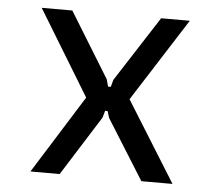

<svg xmlns="http://www.w3.org/2000/svg" viewBox="-46 -649 793 700"><g transform="rotate(5 350.0 -299.0)"><path d="M90 0 269 -286 79 -598H191L338 -359L345 -333H355L362 -359L516 -598H621L427 -294L610 0H496L359 -219L351 -244H342L335 -219L197 0Z"/></g></svg>

Font: Martian Mono Light
Style: Regular
Weight: 300
Monospace: yes
Designer: Roman Shamin
Foundry: Evil Martians
Version: Version 1.000; ttfautohint (v1.8.4.7-5d5b)